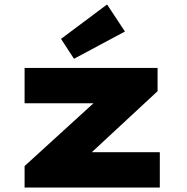

<svg xmlns="http://www.w3.org/2000/svg" viewBox="-20 -839 835 859"><path d="M90 0V-96L487 -458L501 -377H90V-535H685V-431L311 -84L294 -158H695V0ZM311 -576 253 -665 459 -819 539 -698Z"/></svg>

Font: Lexend Tera Black
Style: Regular
Weight: 900
Version: Version 1.007